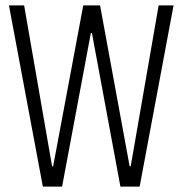

<svg xmlns="http://www.w3.org/2000/svg" viewBox="-20 -688 672 708"><path d="M138 0 13 -668H69L172 -75H176L287 -668H349L458 -75H462L565 -668H620L495 0H424L319 -566H315L209 0Z"/></svg>

Font: Atkinson Hyperlegible Mono ExtraLight
Style: Regular
Weight: 200
Monospace: yes
Designer: Elliott Scott, Megan Eiswerth, Linus Boman, Theodore Petrosky, Letters from Sweden
Foundry: Applied Design Works, Letters from Sweden
Version: Version 2.001